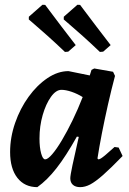

<svg xmlns="http://www.w3.org/2000/svg" viewBox="-20 -758 531 790"><path d="M384.4 -102.3Q389 -102.3 395.5 -106.3Q402 -110.2 415.2 -121.4Q428.5 -132.6 451.3 -153.2L468.2 -150.9L484.4 -116.1Q435.4 -65.5 403.9 -37.8Q372.3 -10.1 351.1 1Q330 12 309.8 12Q290.8 12 280 2.5Q269.2 -7.1 269.2 -24.5Q269.2 -35.5 278.2 -78.3Q287.3 -121.2 304.1 -194.8L296.3 -195.9Q250.9 -114.9 212.4 -65.8Q174 -16.6 133.6 12Q81.3 12 51.5 -26.2Q21.6 -64.4 21.6 -132.4Q21.6 -193 42.3 -252.4Q62.9 -311.8 97.7 -359.8Q132.5 -407.9 175.3 -436.6Q218.1 -465.4 261.9 -465.4L349.3 -447.6L356.5 -470.4L367.8 -476.3L445.2 -462.7L453.2 -445.7Q438.5 -390.5 424.5 -328.8Q410.6 -267.2 399.3 -209.6Q388.1 -152 381 -105.9ZM165.9 -102.3Q176.6 -102.3 194.8 -123.4Q213.1 -144.6 234.7 -181Q256.4 -217.4 278.6 -263.1Q300.8 -308.8 320.2 -358.6Q298.5 -372.1 274.6 -380.3Q250.6 -388.4 233 -388.4Q210.3 -388.4 189.5 -359.3Q168.7 -330.1 155.6 -284.5Q142.5 -238.9 142.5 -188.1Q142.5 -151.3 149.3 -126.8Q156 -102.3 165.9 -102.3ZM391 -544.3Q354.2 -579.5 320.1 -610Q285.9 -640.4 264.1 -659.1Q242.3 -677.9 242.3 -677.9L242.5 -689.2L298.5 -738.4L309.7 -737.8Q309.7 -737.8 328.5 -712.7Q347.3 -687.7 376.2 -649.5Q405 -611.4 435.3 -572.4L404.5 -545.4ZM247.2 -544.3Q210.4 -579.5 176.3 -610Q142.1 -640.4 120.3 -659.1Q98.5 -677.9 98.5 -677.9L98.7 -689.2L154.7 -738.4L166 -737.8Q166 -737.8 184.8 -712.7Q203.6 -687.7 232.4 -649.5Q261.3 -611.4 291.6 -572.4L260.7 -545.4Z"/></svg>

Font: Alegreya
Style: Italic
Weight: 400
Italic angle: -7°
Designer: Juan Pablo del Peral
Foundry: Huerta Tipografica
Version: Version 2.009